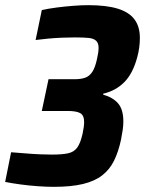

<svg xmlns="http://www.w3.org/2000/svg" viewBox="-36 -716 562 744"><path d="M172 8Q144 8 109.5 5.5Q75 3 42 -1.5Q9 -6 -16 -11L7 -126Q35 -124 64.5 -121.5Q94 -119 120.5 -118Q147 -117 165 -117Q205 -117 228 -122Q251 -127 263.5 -144.5Q276 -162 284 -198Q287 -212 288.5 -223Q290 -234 290 -243Q290 -269 275 -277.5Q260 -286 226 -286H126L152 -409H252Q278 -409 294.5 -415Q311 -421 322 -438Q333 -455 340 -488Q343 -501 344.5 -511.5Q346 -522 346 -531Q346 -549 336.5 -558Q327 -567 307.5 -569Q288 -571 254 -571Q233 -571 206 -570Q179 -569 152 -566.5Q125 -564 102 -561L126 -677Q153 -683 184.5 -687Q216 -691 248 -693.5Q280 -696 306 -696Q376 -696 420 -682.5Q464 -669 485 -641Q506 -613 506 -569Q506 -551 503.5 -532Q501 -513 496 -495Q479 -431 445.5 -397.5Q412 -364 364 -353V-349Q401 -339 421.5 -315.5Q442 -292 442 -245Q442 -230 439.5 -212.5Q437 -195 433 -175Q423 -128 406 -93.5Q389 -59 360 -36.5Q331 -14 285.5 -3Q240 8 172 8Z"/></svg>

Font: Saira SemiCondensed
Style: Bold Italic
Weight: 700
Width: 4
Italic angle: -12°
Designer: Hector Gatti with collaboration of the Omnibus-Type team
Foundry: Omnibus-Type
Version: Version 1.101